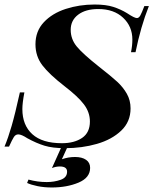

<svg xmlns="http://www.w3.org/2000/svg" viewBox="-48 -642 679 850"><path d="M552 -411H532Q538 -440 538 -467Q538 -525 497 -563.5Q456 -602 387 -602Q331 -602 298 -577Q265 -552 265 -510Q265 -469 291.5 -436.5Q318 -404 390 -347Q445 -304 471 -280Q497 -256 513.5 -227Q530 -198 530 -162Q530 -103 488.5 -63.5Q447 -24 381 -5Q315 14 240 14Q185 14 149 3Q113 -8 73 -30Q47 -47 33 -47Q21 -47 13.5 -35.5Q6 -24 -8 7H-28Q-12 -31 3.5 -84.5Q19 -138 40 -233H60Q51 -186 51 -159Q51 -88 95 -48Q139 -8 226 -8Q281 -8 315.5 -31.5Q350 -55 350 -104Q350 -145 323.5 -180Q297 -215 237 -261Q170 -313 139.5 -353Q109 -393 109 -446Q109 -504 146 -543.5Q183 -583 243 -602.5Q303 -622 371 -622Q421 -622 453.5 -611.5Q486 -601 514 -584Q547 -562 558 -562Q567 -562 573.5 -574Q580 -586 591 -615H611Q575 -524 552 -411ZM226 63Q254 53 284 53Q315 53 333 65.5Q351 78 351 101Q351 145 299.5 166.5Q248 188 181 188Q147 188 118 182Q89 176 72 168L78 153Q118 164 159 164Q192 164 220.5 154Q249 144 249 118Q249 95 217 95Q199 95 182 102L230 -5H257Z"/></svg>

Font: Playfair Display SC
Style: Bold Italic
Weight: 700
Italic angle: -14°
Designer: Claus Eggers Sørensen
Foundry: Claus Eggers Sørensen
Version: Version 1.200; ttfautohint (v1.6)